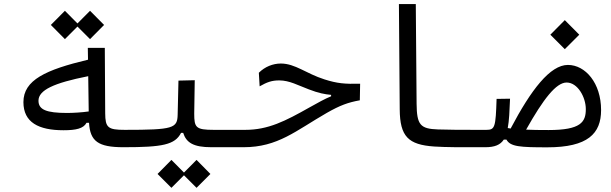

<svg xmlns="http://www.w3.org/2000/svg" viewBox="-20 -713 2970 933"><path d="M288.6 -80.1C349.6 -80.1 385.7 -88.4 400.4 -116.2H412.6C418 -26.4 457 2.4 580.1 2.4C613.3 2.4 622.1 -13.2 622.1 -44.9C622.1 -73.7 613.3 -82 585.9 -82C504.4 -82 491.7 -92.8 491.2 -162.6L489.3 -480.5H406.7L407.7 -422.9C202.6 -374 93.8 -324.2 93.8 -216.8C93.8 -118.2 167.5 -80.1 288.6 -80.1ZM408.7 -342.8 411.1 -171.4C377 -166.5 334 -164.1 305.7 -164.1C206.1 -164.1 167 -179.7 167 -223.6C167 -274.9 240.7 -309.6 408.7 -342.8ZM417.5 -522.9 485.8 -591.8 417.5 -660.6 356.4 -599.1 295.4 -660.6 227.1 -591.8 295.4 -522.9 356.4 -584Z M580.1 2.4C769.5 2.4 830.1 -9.3 859.9 -67.4H870.1C885.3 -20 919.4 2.4 1007.3 2.4H1166C1189.5 2.4 1207 -7.8 1207 -44.9C1207 -67.9 1196.8 -82 1171.9 -82H1018.6C931.6 -82 923.8 -93.3 923.8 -160.6L926.3 -323.2L847.2 -321.3L843.3 -155.8C841.8 -89.8 823.2 -82 585.9 -82ZM935.1 199.7 1002.4 132.3 935.1 64 874 125.5 813 64 745.6 132.3 813 199.7 874 138.7Z M1163.6 2.4C1330.6 2.4 1417 -77.6 1568.4 -164.6C1632.8 -201.2 1671.4 -215.3 1728.5 -225.6L1730 -306.2C1655.8 -304.2 1618.2 -307.6 1557.1 -327.1C1467.3 -355.5 1414.6 -404.3 1344.7 -404.3C1306.2 -404.3 1267.1 -388.7 1237.8 -359.4L1241.7 -293.5C1277.8 -314 1300.8 -322.3 1336.9 -322.3C1386.7 -322.3 1428.2 -298.3 1480.5 -278.8C1528.3 -260.3 1558.1 -254.9 1588.9 -252V-245.1C1556.6 -231.9 1526.9 -214.8 1482.9 -190.4C1366.2 -124.5 1283.2 -82 1171.9 -82C1149.9 -82 1137.7 -67.4 1137.7 -41C1137.7 -9.3 1147.9 2.4 1163.6 2.4Z M2337.9 2.4C2356.4 2.4 2367.2 -10.7 2367.2 -43.9C2367.2 -68.8 2359.4 -82 2343.8 -82C2328.6 -82 2314 -82 2300.3 -82C2221.7 -82 2164.1 -82 2108.4 -84C2022 -86.9 2005.4 -106.4 2004.4 -209L2000.5 -693.4H1918.5L1922.4 -182.1C1923.3 -48.8 1964.4 -9.8 2089.8 -1C2151.4 2.9 2217.3 2.4 2293.9 2.4C2308.1 2.4 2322.8 2.4 2337.9 2.4Z M2639.6 2.9C2836.9 2.9 2900.9 -64 2900.9 -178.2C2900.9 -309.1 2824.7 -397.5 2739.7 -397.5C2653.3 -397.5 2561 -277.3 2461.4 -88.4C2456.5 -89.4 2452.1 -89.8 2447.3 -90.8C2454.1 -126 2456.1 -173.3 2458.5 -233.4L2393.1 -232.4C2388.7 -95.2 2385.3 -82 2343.8 -82L2337.9 2.4C2383.8 2.4 2411.1 -8.8 2428.2 -34.7H2440.9C2460 0 2507.3 2.9 2639.6 2.9ZM2536.6 -83C2620.6 -232.4 2682.6 -312 2733.4 -312C2787.1 -312 2826.7 -240.7 2826.7 -182.6C2826.7 -120.1 2802.7 -81.1 2646 -81.1C2601.1 -81.1 2565.9 -81.5 2536.6 -83ZM2724.6 -474.1 2794.9 -544.4 2724.6 -615.2 2654.3 -544.4Z"/></svg>

Font: Cascadia Code SemiLight
Style: Regular
Weight: 350
Monospace: yes
Designer: Aaron Bell
Foundry: Saja Typeworks
Version: Version 2404.023